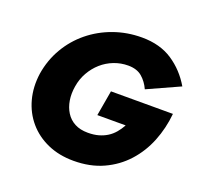

<svg xmlns="http://www.w3.org/2000/svg" viewBox="-129 -859 1060 1025"><g transform="rotate(20 401.5 -346.0)"><path d="M426 -247H587Q574 -223 557 -203Q540 -183 518.5 -169.5Q497 -156 470.5 -148.5Q444 -141 410 -141Q366 -141 335 -157.5Q304 -174 285.5 -203.5Q267 -233 261 -270.5Q255 -308 262 -350Q269 -394 290 -431Q311 -468 341.5 -495Q372 -522 410.5 -537Q449 -552 491 -552Q541 -552 570.5 -526.5Q600 -501 617 -463L800 -546Q755 -623 683.5 -670.5Q612 -718 509 -718Q425 -718 349.5 -691Q274 -664 214 -615Q154 -566 114.5 -498.5Q75 -431 62 -350Q51 -272 69.5 -203.5Q88 -135 132 -83.5Q176 -32 241.5 -3Q307 26 389 26Q483 26 556.5 -7.5Q630 -41 682.5 -99Q735 -157 765 -232Q795 -307 803 -391H451Z"/></g></svg>

Font: Jost ExtraBold
Style: Italic
Weight: 800
Italic angle: -5°
Version: Version 3.710